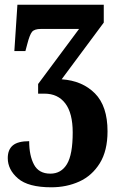

<svg xmlns="http://www.w3.org/2000/svg" viewBox="-20 -556 503 816"><path d="M13 116Q13 80 34.5 62Q56 44 104 44Q104 105 124.5 143.5Q145 182 194 182Q240 182 264.5 141.5Q289 101 289 7Q289 -75 257.5 -116.5Q226 -158 169 -158H142V-199L316 -433H154Q126 -433 116 -420.5Q106 -408 96 -369L88 -339H41L54 -536H421V-460L242 -219Q330 -213 383.5 -159Q437 -105 437 2Q437 85 404 138Q371 191 317 215.5Q263 240 198 240Q100 240 56.5 202.5Q13 165 13 116Z"/></svg>

Font: Noto Serif CondExtraBold
Style: Regular
Weight: 800
Width: 3
Designer: Monotype Design Team
Foundry: Monotype Imaging Inc.
Version: Version 1.001